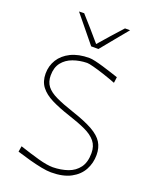

<svg xmlns="http://www.w3.org/2000/svg" viewBox="-176 -1064 926 1168"><g transform="rotate(20 287.5 -480.5)"><path d="M302 9Q276.5 9 239 1.8Q201.5 -5.5 158.5 -17.2Q115.5 -29 74 -42L80 -79Q149 -56 206.5 -40Q264 -24 302 -24Q355 -25 398.5 -40.2Q442 -55.5 468 -90.5Q494 -125.5 494 -185Q494 -230.5 470 -260Q446 -289.5 399.8 -311Q353.5 -332.5 287 -354Q216.5 -377 167.2 -401.8Q118 -426.5 92 -460.5Q66 -494.5 66 -545Q66 -595 91.2 -635.8Q116.5 -676.5 165.5 -700.8Q214.5 -725 285 -725Q299.5 -725 324.5 -719.2Q349.5 -713.5 378.5 -704.8Q407.5 -696 434.8 -687.2Q462 -678.5 481 -672L476 -634Q435.5 -649.5 395.2 -662.8Q355 -676 324.2 -684Q293.5 -692 282 -692Q233.5 -691 191.8 -676Q150 -661 124.5 -629Q99 -597 99 -545Q99 -503.5 120 -476.2Q141 -449 185.5 -427.8Q230 -406.5 301 -383Q387 -354.5 436.2 -326.8Q485.5 -299 506.2 -265.2Q527 -231.5 527 -185Q527 -132.5 503.2 -88.5Q479.5 -44.5 429.8 -17.8Q380 9 302 9ZM270 -795Q235 -838 199.2 -881.8Q163.5 -925.5 128 -969L161 -970Q230 -893.5 293.5 -818.5Q326 -856 358.8 -893.2Q391.5 -930.5 426 -968H459Q423 -924.5 387.8 -881.5Q352.5 -838.5 317 -795Z"/></g></svg>

Font: Commissioner Loud Thin
Style: Regular
Weight: 100
Designer: Kostas Bartsokas
Foundry: Kostas Bartsokas
Version: Version 1.000; ttfautohint (v1.8.3)